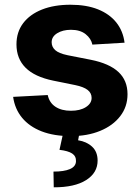

<svg xmlns="http://www.w3.org/2000/svg" viewBox="-20 -573 602 823"><path d="M513.9 -390 376 -381.8Q370.5 -407.9 347 -426.6Q323.5 -445.3 284.2 -445.3Q249 -445.3 225.2 -430.6Q201.4 -415.9 201.4 -391.8Q201.4 -372 216.7 -358.1Q232.1 -344.2 269.9 -336.3L369.1 -316.8Q448.3 -301 487.5 -264.6Q526.6 -228.3 526.6 -169.3Q526.6 -115.4 495.3 -75Q464.1 -34.5 409.3 -12Q354.6 10.5 283.8 10.5Q211.4 10.5 158.6 -9.9Q105.9 -30.4 74.7 -68.1Q43.5 -105.9 36.3 -157.8L184.6 -165.6Q191.7 -132.5 217.7 -115.4Q243.7 -98.2 284 -98.2Q323.6 -98.2 348.1 -113.9Q372.7 -129.5 372.7 -153.3Q372.7 -174.2 355.6 -187.5Q338.5 -200.8 302.7 -208.2L208.4 -227.3Q128.5 -243.7 89.6 -282.7Q50.6 -321.7 50.6 -382.8Q50.6 -435.6 79.3 -473.6Q108.1 -511.6 160.1 -532.2Q212.1 -552.7 281.8 -552.7Q350.7 -552.7 400.1 -532.9Q449.6 -513 478.6 -476.6Q507.6 -440.2 513.9 -390ZM250.8 -2.9H320.7L314.8 28.3Q351.2 33.9 374.7 55.6Q398.1 77.2 398.4 114.6Q398.7 167.6 349.3 198.9Q299.9 230.2 210.4 229.9L209.2 162.5Q254.1 162.7 279.6 151.8Q305.1 140.8 305.7 118.2Q306.5 96.4 289.3 85Q272 73.6 235 69.3Z"/></svg>

Font: Inter
Style: Regular
Weight: 400
Designer: Rasmus Andersson
Foundry: rsms
Version: Version 4.000;git-8c9346024